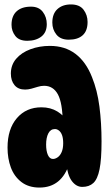

<svg xmlns="http://www.w3.org/2000/svg" viewBox="-20 -833 505 866"><path d="M351 10Q324 10 304 -16.5Q284 -43 278 -101L293 -96Q258 13 158 13Q109 13 76.5 -12Q44 -37 29 -77.5Q14 -118 14 -167Q14 -251 56 -300Q98 -349 167 -349Q208 -349 239 -330Q270 -311 291 -277L263 -279Q262 -369 241 -407.5Q220 -446 179 -446Q165 -446 150.5 -441.5Q136 -437 121.5 -433Q107 -429 93 -429Q62 -429 45.5 -449Q29 -469 29 -501Q29 -540 53 -568Q77 -596 117.5 -611Q158 -626 205 -626Q273 -626 320.5 -590Q368 -554 395 -485Q419 -426 428.5 -352Q438 -278 438 -195Q438 -114 429 -69.5Q420 -25 401 -7.5Q382 10 351 10ZM219 -116Q229 -116 240 -123.5Q251 -131 258 -147Q265 -163 265 -187Q265 -209 260 -223Q255 -237 246 -244Q237 -251 228 -251Q208 -251 198 -231.5Q188 -212 188 -181Q188 -152 196 -134Q204 -116 219 -116ZM103 -649Q66 -649 49 -671Q32 -693 32 -721Q32 -761 55 -782Q78 -803 120 -803Q155 -803 173 -779.5Q191 -756 191 -724Q191 -687 166.5 -668Q142 -649 103 -649ZM300 -813Q339 -813 357 -789Q375 -765 375 -734Q375 -694 353 -674Q331 -654 290 -654Q253 -654 234.5 -677Q216 -700 216 -731Q216 -771 239 -792Q262 -813 300 -813Z"/></svg>

Font: DynaPuff Condensed SemiBold
Style: Regular
Weight: 600
Width: 3
Designer: Toshi Omagari, Jennifer Daniel
Foundry: Google Fonts
Version: Version 2.000